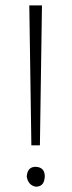

<svg xmlns="http://www.w3.org/2000/svg" viewBox="-20 -701 274 726"><path d="M138.7 -680.7H90.8L98.6 -151.4H130.9ZM149.4 -33.2Q149.4 -64.5 123 -69.3Q119.1 -70.3 115.2 -70.3Q86.9 -70.3 82 -41Q81.1 -37.1 81.1 -33.2Q86.9 0 115.2 4.9Q144.5 4.9 148.4 -25.4Q149.4 -29.3 149.4 -33.2Z"/></svg>

Font: Yaldevi Colombo ExtraLight
Style: Regular
Weight: 275
Designer: Sol Matas, Denzil Rajitha, Kosala Senevirathne and Pathum Egodawatta
Foundry: Mooniak
Version: Version 1.020 ; ttfautohint (v1.6)